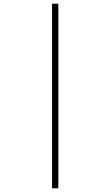

<svg xmlns="http://www.w3.org/2000/svg" viewBox="-20 -780 599 1040"><path d="M262 240V-760H296V240Z"/></svg>

Font: Noto Serif Thai ExtraLight
Style: Regular
Weight: 250
Version: Version 2.001